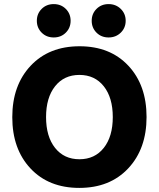

<svg xmlns="http://www.w3.org/2000/svg" viewBox="-20 -911 776 938"><path d="M242.5 -891Q278 -891 301.5 -867.5Q325 -844 325 -809.5Q325 -775 301.5 -751.5Q278 -728 242.5 -728Q207 -728 183.5 -751.5Q160 -775 160 -809.5Q160 -844 183.5 -867.5Q207 -891 242.5 -891ZM510.5 -891Q546 -891 570 -867.5Q594 -844 594 -809.5Q594 -775 570 -751.5Q546 -728 510.5 -728Q475 -728 451.5 -751.5Q428 -775 428 -809.5Q428 -844 451.5 -867.5Q475 -891 510.5 -891ZM249 -489.5Q205 -434 205 -339Q205 -244 249 -188.5Q293 -133 368 -133Q443 -133 487 -188.5Q531 -244 531 -339Q531 -434 487 -489.5Q443 -545 368 -545Q293 -545 249 -489.5ZM368.5 -685Q518 -685 607 -590Q696 -495 696 -339.5Q696 -184 606.5 -88.5Q517 7 367.5 7Q218 7 129 -88Q40 -183 40 -338.5Q40 -494 129.5 -589.5Q219 -685 368.5 -685Z"/></svg>

Font: Hind Colombo
Style: Bold
Weight: 700
Designer: Jyotish Sonowal, Aditi Pimprikar
Foundry: Indian Type Foundry
Version: Version 1.000;PS 1.0;hotconv 1.0.86;makeotf.lib2.5.63406; tt